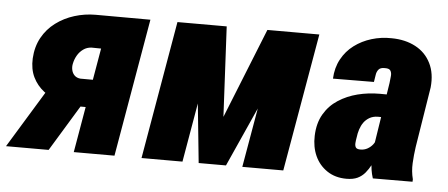

<svg xmlns="http://www.w3.org/2000/svg" viewBox="-78 -629 1707 732"><g transform="rotate(5 776.0 -263.5)"><path d="M128.9 -269H291.5L127.9 0H-35.2ZM261.7 -528.8 471.2 -528.3 379.9 0H224.1L293.5 -402.3L256.8 -402.8Q239.3 -401.9 225.6 -392.1Q211.9 -382.3 203.4 -367.7Q194.8 -353 191.4 -336.4Q188.5 -323.7 191.2 -311.5Q193.8 -299.3 202.1 -291Q210.4 -282.7 224.6 -281.2L334 -280.8L315.4 -174.8L223.6 -175.3Q187 -176.3 153.1 -187.3Q119.1 -198.2 92 -219.2Q64.9 -240.2 50 -270.8Q35.2 -301.3 37.1 -342.3Q39.6 -387.2 58.8 -422.1Q78.1 -457 109.9 -480.7Q141.6 -504.4 180.9 -516.6Q220.2 -528.8 261.7 -528.8Z M780.8 -183.6 918.9 -528.3H1043.9L806.6 0H702.1L648.4 -528.3H763.2ZM731.4 -528.3 640.1 0H483.4L574.7 -528.3ZM869.1 0 960.9 -528.3H1117.7L1025.9 0Z M1363.8 -132.8 1400.4 -367.2Q1401.4 -379.9 1403.1 -392.3Q1404.8 -404.8 1400.1 -413.8Q1395.5 -422.9 1377.9 -422.4Q1360.8 -422.9 1353.8 -414.3Q1346.7 -405.8 1345 -392.6Q1343.3 -379.4 1340.8 -366.2L1184.1 -365.2Q1186 -407.2 1203.9 -439.9Q1221.7 -472.7 1251 -494.6Q1280.3 -516.6 1317.1 -527.8Q1354 -539.1 1394 -538.1Q1446.3 -537.6 1485.4 -516.8Q1524.4 -496.1 1543.9 -457Q1563.5 -418 1558.1 -364.3L1521 -132.8Q1516.6 -102.5 1514.9 -70.8Q1513.2 -39.1 1521 -9.3L1520.5 0L1368.7 0.5Q1358.4 -31.2 1358.6 -65.4Q1358.9 -99.6 1363.8 -132.8ZM1414.6 -322.8 1399.9 -234.9 1366.7 -235.4Q1348.6 -234.9 1335.4 -227.3Q1322.3 -219.7 1313.7 -207.8Q1305.2 -195.8 1300.3 -180.7Q1295.4 -165.5 1293.5 -148.9Q1291.5 -138.2 1290.8 -128.2Q1290 -118.2 1293.9 -111.6Q1297.9 -105 1312 -105Q1326.7 -105 1338.9 -111.8Q1351.1 -118.7 1359.4 -129.4Q1367.7 -140.1 1369.6 -153.8L1378.9 -87.4Q1369.6 -68.8 1360.4 -51.3Q1351.1 -33.7 1339.4 -19.5Q1327.6 -5.4 1310.8 2.7Q1293.9 10.7 1268.6 10.7Q1225.1 10.7 1194.1 -10.3Q1163.1 -31.2 1147.7 -65.4Q1132.3 -99.6 1133.8 -142.1Q1135.3 -190.4 1155.5 -225.1Q1175.8 -259.8 1209 -281.2Q1242.2 -302.7 1282.7 -313Q1323.2 -323.2 1367.2 -323.2Z"/></g></svg>

Font: Roboto Condensed Black
Style: Italic
Weight: 900
Italic angle: -12°
Designer: Christian Robertson
Foundry: Google
Version: Version 3.008; 2023